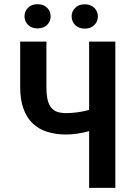

<svg xmlns="http://www.w3.org/2000/svg" viewBox="-20 -913 640 933"><path d="M540.5 -710.9H413.1V-378.9Q385.3 -371.1 355.7 -367.2Q326.2 -363.3 302.2 -363.3Q277.8 -363.3 259.5 -369.1Q241.2 -375 229 -389.6Q217.3 -403.8 211.4 -428.2Q205.6 -452.6 205.6 -489.3V-710.9H78.1V-489.3Q78.1 -428.7 93.8 -385.3Q109.4 -341.8 138.7 -313.5Q167.5 -285.6 209.2 -272.5Q251 -259.3 302.2 -259.3Q326.2 -259.3 356 -263.7Q385.7 -268.1 413.1 -275.9V0H540.5ZM99.1 -833.5Q99.1 -808.6 116.7 -791.7Q134.3 -774.9 162.6 -774.9Q190.9 -774.9 208.5 -791.7Q226.1 -808.6 226.1 -833.5Q226.1 -858.4 208.7 -875.5Q191.4 -892.6 162.6 -892.6Q133.8 -892.6 116.5 -875.5Q99.1 -858.4 99.1 -833.5ZM328.1 -833.5Q328.1 -808.1 345.7 -791Q363.3 -773.9 391.6 -773.9Q420.4 -773.9 438 -791Q455.6 -808.1 455.6 -833.5Q455.6 -857.9 438.2 -875Q420.9 -892.1 391.6 -892.1Q362.8 -892.1 345.5 -875Q328.1 -857.9 328.1 -833.5Z"/></svg>

Font: Roboto Mono SemiBold
Style: Regular
Weight: 600
Monospace: yes
Designer: Google
Version: Version 3.000